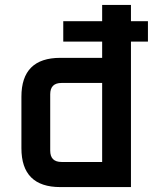

<svg xmlns="http://www.w3.org/2000/svg" viewBox="-20 -760 627 780"><path d="M67 -158V-367Q67 -525 225 -525H395V-591H237V-674H395V-740H512V-674H581V-591H512V0H225Q67 0 67 -158ZM184 -148Q184 -102 230 -102H395V-423H230Q184 -423 184 -377Z"/></svg>

Font: Oxanium SemiBold
Style: Regular
Weight: 600
Designer: Severin Meyer
Version: Version 2.000